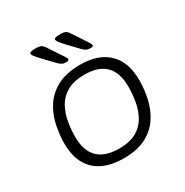

<svg xmlns="http://www.w3.org/2000/svg" viewBox="-166 -854 962 997"><g transform="rotate(-30 315.0 -356.0)"><path d="M295 6Q183 6 123.5 -50.5Q64 -107 64 -215Q64 -264 75 -319Q86 -374 115.5 -421.5Q145 -469 199.5 -499Q254 -529 339 -529Q448 -529 507 -471.5Q566 -414 566 -306Q566 -252 554 -197Q542 -142 512 -96Q482 -50 429 -22Q376 6 295 6ZM299 -50Q363 -50 402.5 -72.5Q442 -95 463 -132.5Q484 -170 492 -215Q500 -260 500 -305Q500 -473 333 -473Q268 -473 228 -450Q188 -427 167 -389Q146 -351 138 -306Q130 -261 130 -217Q130 -50 299 -50ZM431 -576Q415 -576 406 -580.5Q397 -585 384 -598L325 -660Q292 -695 292 -706Q292 -718 325 -718Q351 -718 361 -712.5Q371 -707 380 -692L431 -615Q447 -591 447 -585Q447 -576 431 -576ZM285 -576Q269 -576 260 -580.5Q251 -585 238 -598L179 -660Q145 -695 145 -706Q145 -718 179 -718Q205 -718 214.5 -712.5Q224 -707 234 -692L285 -615Q301 -591 301 -585Q301 -576 285 -576Z"/></g></svg>

Font: Asap Semi Expanded Semi Expanded Light
Style: Italic
Weight: 300
Width: 6
Italic angle: -6°
Designer: Pablo Cosgaya
Foundry: Omnibus-Type
Version: Version 3.001; ttfautohint (v1.8.4.7-5d5b)